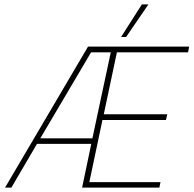

<svg xmlns="http://www.w3.org/2000/svg" viewBox="-20 -857 884 877"><path d="M533 -688 628 -837H658L556 -688ZM3 0 382 -644H844L839 -618H514L454 -335H744L738 -309H448L388 -25H713L708 0H355L397 -200H149L32 0ZM164 -225H402L486 -618H396Z"/></svg>

Font: Kanit Thin
Style: Italic
Weight: 250
Italic angle: -12°
Designer: Katatrad Team
Foundry: CadsonDemak
Version: Version 2.000; ttfautohint (v1.8.3)